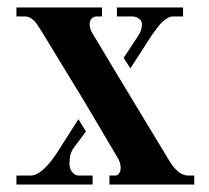

<svg xmlns="http://www.w3.org/2000/svg" viewBox="-20 -494 560 514"><path d="M210 -142 178 -99C170 -89 166 -74.7 166 -56C166 -46.7 168.5 -39 173.5 -33C178.5 -27 184.3 -24 191 -24H228V0H24V-24H62C82 -24 105.3 -44 132 -84L190 -175ZM311 -339 329 -311 382 -393C385.3 -398.3 389.5 -404.3 394.5 -411C399.5 -417.7 402.3 -421.3 403 -422C407.7 -428.7 413.8 -435 421.5 -441C429.2 -447 436.3 -450 443 -450H470V-474H293V-450H333C339.7 -450 345.8 -448.2 351.5 -444.5C357.2 -440.8 360 -435.7 360 -429C360 -417.7 356 -406.3 348 -395ZM206 -222 293 -75C299.7 -65 303 -55 303 -45C303 -39 301.7 -34 299 -30C296.3 -26 292.7 -24 288 -24H273V0H500V-24H484C466 -24 449 -37.3 433 -64L303 -279L228 -404C222.7 -412.7 220 -420.7 220 -428C220 -436 222 -441.7 226 -445C230 -448.3 234.3 -450 239 -450H253V-474H24V-450H46C52.7 -450 58.7 -448.2 64 -444.5C69.3 -440.8 73.7 -436.7 77 -432C79 -429.3 83 -423.3 89 -414Z"/></svg>

Font: Km Standard TT
Style: Bold
Weight: 700
Designer: Alexey Kryukov <alexios@thessalonica.org.ru>
Version: Version 2.0.2